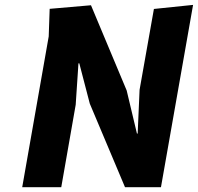

<svg xmlns="http://www.w3.org/2000/svg" viewBox="-20 -784 828 804"><path d="M788.5 -763.5 654 0H503.5L356 -350L312 -519L308.5 -518.5L297 -345.5L236.5 0H73L184 -631.5L188 -747L361 -762L510.5 -405L553.5 -224.5L556.5 -225L564.5 -408L624.5 -746.5Z"/></svg>

Font: B612
Style: Bold Italic
Weight: 700
Italic angle: -10°
Designer: Nicolas Chauveau, Thomas Paillot, Jonathan Favre-Lamarine, Jean-Luc Vinot
Foundry: AIRBUS
Version: Version 1.008